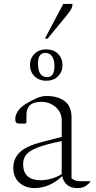

<svg xmlns="http://www.w3.org/2000/svg" viewBox="-20 -950 492 980"><path d="M156 10Q110 10 79 -17.5Q48 -45 48 -94Q48 -142 82.5 -174Q117 -206 197 -226L295 -251V-334Q295 -377 264 -403.5Q233 -430 193 -430Q150 -430 132.5 -412.5Q115 -395 115 -365V-324L110 -319H84Q68 -319 63 -324Q58 -329 58 -343Q58 -362 71 -382Q84 -402 109 -418Q136 -435 163.5 -447.5Q191 -460 216 -460Q276 -460 310.5 -433.5Q345 -407 345 -351V-40Q353 -33 363.5 -29Q374 -25 388 -25H440L441 -24V-22Q434 -12 418 -1Q402 10 375 10Q340 10 321 -8Q302 -26 298 -50H296Q270 -24 233.5 -7Q197 10 156 10ZM98 -112Q98 -71 121 -50.5Q144 -30 186 -30Q211 -30 240 -37.5Q269 -45 295 -61V-230Q212 -213 169.5 -196Q127 -179 112.5 -159Q98 -139 98 -112ZM216 -698Q254 -698 276.5 -675Q299 -652 299 -618Q299 -584 276.5 -561Q254 -538 216 -538Q179 -538 156 -561Q133 -584 133 -618Q133 -652 156 -675Q179 -698 216 -698ZM211 -680Q194 -680 184 -667.5Q174 -655 174 -626Q174 -556 221 -556Q238 -556 248 -569.5Q258 -583 258 -611Q258 -646 245.5 -663Q233 -680 211 -680ZM209 -753 303 -930H350Q350 -915 342 -901.5Q334 -888 317 -867L223 -753Z"/></svg>

Font: Spectral ExtraLight
Style: Regular
Weight: 275
Designer: Jean-Baptiste Levee
Foundry: Production Type
Version: Version 2.001